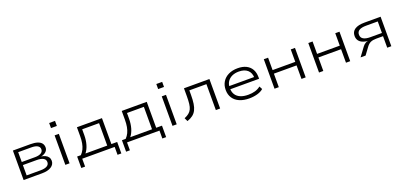

<svg xmlns="http://www.w3.org/2000/svg" viewBox="23 -1780 6272 2992"><g transform="rotate(-20 3159.0 -284.0)"><path d="M110 0V-489H402Q469 -489 514.5 -474.5Q560 -460 583 -431.5Q606 -403 606 -360Q606 -317 570 -286.5Q534 -256 473 -247L474 -253Q524 -250 557.5 -234Q591 -218 608 -192.5Q625 -167 625 -134Q625 -72 569 -36Q513 0 414 0ZM179 -52H409Q479 -52 516.5 -73.5Q554 -95 554 -137Q554 -180 516.5 -201.5Q479 -223 409 -223H179ZM179 -274H398Q463 -274 498.5 -295.5Q534 -317 534 -357Q534 -396 498.5 -416.5Q463 -437 398 -437H179Z M788 -615V-699H885V-615ZM802 0V-489H872V0Z M1019 131V-59H1081Q1114 -93 1133.5 -134Q1153 -175 1162.5 -226.5Q1172 -278 1172 -343V-489H1587V-59H1683V131H1620V0H1082V131ZM1157 -59H1518V-431H1238V-334Q1238 -253 1217.5 -181Q1197 -109 1157 -59Z M1762 131V-59H1824Q1857 -93 1876.5 -134Q1896 -175 1905.5 -226.5Q1915 -278 1915 -343V-489H2330V-59H2426V131H2363V0H1825V131ZM1900 -59H2261V-431H1981V-334Q1981 -253 1960.5 -181Q1940 -109 1900 -59Z M2565 -615V-699H2662V-615ZM2579 0V-489H2649V0Z M2824 10 2797 -47Q2843 -66 2872.5 -89.5Q2902 -113 2918.5 -147.5Q2935 -182 2941 -233Q2947 -284 2947 -357V-489H3369V0H3298V-430H3015V-355Q3015 -272 3006 -211.5Q2997 -151 2975.5 -108.5Q2954 -66 2917 -37.5Q2880 -9 2824 10Z M3852 8Q3760 8 3691.5 -21.5Q3623 -51 3586 -107.5Q3549 -164 3549 -241Q3549 -318 3584.5 -375.5Q3620 -433 3685.5 -465Q3751 -497 3838 -497Q3921 -497 3979 -468Q4037 -439 4067.5 -385Q4098 -331 4098 -255V-228H3598V-280H4058L4035 -263Q4034 -350 3982.5 -396Q3931 -442 3838 -442Q3772 -442 3723.5 -419Q3675 -396 3647.5 -353.5Q3620 -311 3620 -252V-245Q3620 -182 3647.5 -139Q3675 -96 3728 -73.5Q3781 -51 3857 -51Q3919 -51 3970 -65.5Q4021 -80 4061 -113L4088 -62Q4051 -28 3987.5 -10Q3924 8 3852 8Z M4271 0V-489H4342V-283H4718V-489H4788V0H4718V-224H4342V0Z M5009 0V-489H5080V-283H5456V-489H5526V0H5456V-224H5080V0Z M5698 0 5805 -145Q5826 -174 5856.5 -190Q5887 -206 5937 -206H5945L5935 -200Q5868 -200 5820.5 -216.5Q5773 -233 5748.5 -265.5Q5724 -298 5724 -345Q5724 -416 5779.5 -452.5Q5835 -489 5940 -489H6208V0H6140V-191H6027Q5970 -191 5933.5 -174.5Q5897 -158 5867 -117L5781 0ZM5949 -244H6141V-435H5949Q5872 -435 5833.5 -412Q5795 -389 5795 -341Q5795 -291 5835 -267.5Q5875 -244 5949 -244Z"/></g></svg>

Font: Nunito Sans 10pt Expanded Light
Style: Regular
Weight: 300
Width: 7
Designer: Vernon Adams
Foundry: Vernon Adams
Version: Version 3.101;gftools[0.9.27]